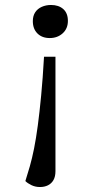

<svg xmlns="http://www.w3.org/2000/svg" viewBox="-20 -541 376 772"><path d="M203 21Q203 43 203 64.5Q203 86 203 107Q203 128 203 147Q203 169 195 183Q187 197 173 204Q159 211 141 211Q122 211 106.5 203.5Q91 196 82 187Q91 159 100 127.5Q109 96 117 56Q125 16 132 -36.5Q139 -89 145.5 -157Q152 -225 157 -313H203ZM253 -457Q253 -426 232 -407Q211 -388 180 -388Q149 -388 130.5 -406.5Q112 -425 112 -456Q112 -477 121.5 -491.5Q131 -506 148 -513.5Q165 -521 185 -521Q216 -521 234.5 -504.5Q253 -488 253 -457Z"/></svg>

Font: Literata 18pt
Style: Italic
Weight: 400
Italic angle: -2°
Designer: Latin by Veronika Burian and Jose Scaglione. Greek by Irene Vlachou. Cyrillic by Vera Evstafieva
Foundry: TypeTogether
Version: Version 3.103;gftools[0.9.29]